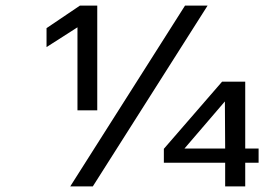

<svg xmlns="http://www.w3.org/2000/svg" viewBox="-20 -669 996 689"><path d="M329 -273V-649H267L147 -568V-500L258 -571V-273ZM232 0H313L725 -649H644ZM908 -85V-136H860V-376H777L568 -135V-85H788V0H860V-85ZM788 -136H642L787 -305Z"/></svg>

Font: Gamestation Text
Style: Bold
Weight: 400
Designer: Jonas Hecksher
Foundry: Jonas Hecksher, Playtypeª, e-types AS
Version: Version 1.003